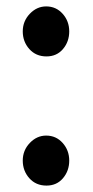

<svg xmlns="http://www.w3.org/2000/svg" viewBox="-20 -563 290 599"><path d="M125 16Q92 16 71.5 -7Q51 -30 51 -62Q51 -94 73 -117Q95 -140 124 -140Q155 -140 175.5 -117Q196 -94 196 -62Q196 -30 176.5 -7Q157 16 125 16ZM125 -387Q92 -387 71.5 -410Q51 -433 51 -465Q51 -497 73 -520Q95 -543 124 -543Q155 -543 175.5 -520Q196 -497 196 -465Q196 -433 176.5 -410Q157 -387 125 -387Z"/></svg>

Font: Lora
Style: Bold
Weight: 700
Designer: Olga Karpushina, Alexei Vanyashin (Cyrillic)
Foundry: Cyreal
Version: Version 3.006; ttfautohint (v1.8.4.7-5d5b);gftools[0.9.30]